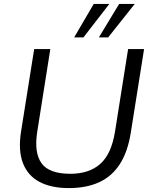

<svg xmlns="http://www.w3.org/2000/svg" viewBox="-20 -957 770 986"><path d="M333.6 8.9Q241.8 8.9 181.7 -23.5Q121.7 -55.9 97.4 -120.3Q73 -184.6 88 -280.8L155.5 -705H238.4L171.4 -281.6Q154.2 -173.3 193.1 -118.9Q231.9 -64.5 341.3 -64.5Q437.1 -64.5 494.6 -115Q552.2 -165.6 570.9 -282.6L637.9 -705H719.9L651.8 -276.6Q636.3 -177.6 595.6 -114.5Q554.9 -51.3 489.3 -21.2Q423.7 8.9 333.6 8.9ZM360.9 -765 461.4 -936.9H541.6L408.6 -765ZM487.8 -765 591.9 -936.9H672.1L535.4 -765Z"/></svg>

Font: Mulish ExtraLight
Style: Italic
Weight: 200
Italic angle: -9°
Designer: Vernon Adams
Foundry: Vernon Adams
Version: Version 3.603